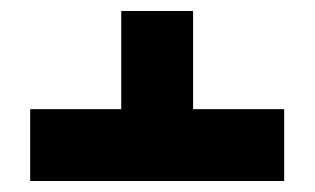

<svg xmlns="http://www.w3.org/2000/svg" viewBox="-20 -660 574 350"><path d="M332 -461H498V-330H35V-461H201V-640H332Z"/></svg>

Font: Noto Sans Hebrew SemiCondensed Black
Style: Regular
Weight: 900
Width: 4
Designer: Ben Nathan
Foundry: Google LLC
Version: Version 3.001; ttfautohint (v1.8.4.7-5d5b)